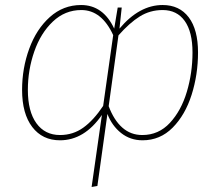

<svg xmlns="http://www.w3.org/2000/svg" viewBox="-20 -549 877 765"><path d="M769 -340Q769 -252 743.5 -171.5Q718 -91 668 -40.5Q618 10 548 10Q499 10 462.5 -19Q426 -48 408 -95L368 192L345 196L386 -91Q316 10 219 10Q149 10 108.5 -43Q68 -96 68 -191Q68 -277 96.5 -355Q125 -433 178.5 -481Q232 -529 303 -529Q391 -529 435 -435L449 -519H465L456 -435Q535 -529 628 -529Q695 -529 732 -480Q769 -431 769 -340ZM391 -127 431 -409Q385 -509 304 -509Q239 -509 190.5 -463Q142 -417 116.5 -343.5Q91 -270 91 -191Q91 -105 125 -58Q159 -11 219 -11Q271 -11 312 -40.5Q353 -70 391 -127ZM747 -340Q747 -422 716 -465.5Q685 -509 628 -509Q578 -509 537 -483.5Q496 -458 452 -408L413 -126Q434 -70 467.5 -40.5Q501 -11 547 -11Q612 -11 657 -59.5Q702 -108 724.5 -183.5Q747 -259 747 -340Z"/></svg>

Font: Fira Sans Thin
Style: Italic
Weight: 250
Italic angle: -8°
Designer: Carrois Corporate & Edenspiekermann AG
Foundry: Carrois Corporate GbR & Edenspiekermann AG
Version: Version 4.203